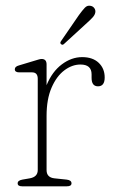

<svg xmlns="http://www.w3.org/2000/svg" viewBox="-20 -654 400 674"><path d="M143.5 -428V-355Q163 -402.5 197 -428Q231 -453.5 268.5 -453.5Q305.5 -453.5 326.5 -433.5Q347.5 -413.5 347.5 -382Q347.5 -351 324 -351Q301.5 -351 301.5 -380.5V-393Q301.5 -427.5 262.5 -427.5Q233 -427.5 205.8 -407Q178.5 -386.5 161 -346.2Q143.5 -306 143.5 -247V-57Q143.5 -31 171 -28L214 -23.5Q231 -21.5 231 -10.5Q231 0 215 0H57.5Q42 0 42 -10.5Q42 -20.5 58.5 -23.5L84.5 -28Q112.5 -33 112.5 -57V-377.5Q112.5 -400 92.5 -400H47.5Q32 -400 32 -411Q32 -420.5 47 -424.5L98.5 -440Q107.5 -442.5 114.5 -444.8Q121.5 -447 126 -447Q143.5 -447 143.5 -428ZM257 -601Q269 -617.5 277.8 -626.8Q286.5 -636 298 -633.5Q306.5 -632 311.2 -625.2Q316 -618.5 314.5 -610Q313 -601.5 305.5 -593.2Q298 -585 288 -576L204.5 -499.5Q199 -494.5 194.5 -499Q191 -501.5 192 -505Q193 -508.5 195.5 -511.5Z"/></svg>

Font: Fraunces 72pt S100 Thin
Style: Regular
Weight: 100
Version: Version 1.000; ttfautohint (v1.8.3)